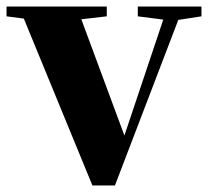

<svg xmlns="http://www.w3.org/2000/svg" viewBox="-30 -566 643 588"><path d="M392 -516 470 -506 351 -151 219 -507 297 -516V-546H-10V-516L43 -509L253 2H322L516 -505L587 -516V-546H392Z"/></svg>

Font: GenKiMin2 TW H
Style: Regular
Weight: 900
Version: Version 2.100;PS 2.1;hotconv 16.6.51;makeotf.lib2.5.65220 DE